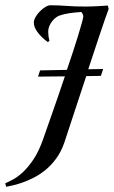

<svg xmlns="http://www.w3.org/2000/svg" viewBox="-61 -695 437 737"><path d="M-41 8.8Q-30.8 3.9 -12.9 -5.1Q4.9 -14.2 25.4 -32.7Q45.9 -51.3 66.9 -82.3Q87.9 -113.3 105 -162.1Q109.4 -175.3 118.2 -200Q127 -224.6 138.2 -256.8Q149.4 -289.1 162.4 -326.4Q175.3 -363.8 188 -401.9L85 -400.9L92.8 -424.8L195.8 -426.8Q208 -462.4 219 -495.8Q230 -529.3 238.3 -556.6Q246.6 -584 252.2 -603.8Q257.8 -623.5 258.8 -631.8Q258.8 -635.7 256.1 -641.6Q253.4 -647.5 251 -648.9Q227.1 -647.5 206.3 -644.5Q185.5 -641.6 166 -634.8Q159.7 -632.3 152.3 -626.7Q145 -621.1 138.7 -612.8Q132.3 -604.5 128.2 -594.5Q124 -584.5 124 -574.2Q124 -567.9 125 -558.3Q126 -548.8 128.9 -539.1L123 -533.2Q98.1 -551.3 83.5 -571Q68.8 -590.8 68.8 -607.9Q68.8 -617.7 75.4 -629.4Q82 -641.1 91.8 -651.1Q101.6 -661.1 112.8 -668Q124 -674.8 132.8 -674.8Q162.6 -674.8 194.1 -672.4Q225.6 -669.9 266.1 -669.9Q274.9 -669.9 286.4 -670.2Q297.9 -670.4 309.8 -671.1Q321.8 -671.9 333 -672.4Q344.2 -672.9 353 -673.8L356 -660.2Q351.1 -647.5 343 -624.3Q335 -601.1 324.7 -570.6Q314.5 -540 302.5 -503.9Q290.5 -467.8 277.8 -429.2L335 -430.2L326.2 -403.8L270 -402.8L186 -147.9Q173.8 -112.3 154.5 -86.2Q135.3 -60.1 112.5 -41.7Q89.8 -23.4 65.9 -11.7Q42 0 21.2 7.1Q0.5 14.2 -15.1 17.3Q-30.8 20.5 -37.1 22Z"/></svg>

Font: Romanesco
Style: Regular
Weight: 400
Designer: Astigmatic (AOETI)
Foundry: Astigmatic (AOETI)
Version: Version 1.000